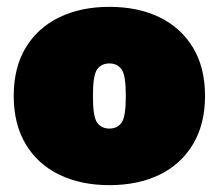

<svg xmlns="http://www.w3.org/2000/svg" viewBox="-20 -530 638 560"><path d="M299 -510Q383 -510 445.5 -479.5Q508 -449 543 -391Q578 -333 578 -250Q578 -168 543 -109.5Q508 -51 445.5 -20.5Q383 10 299 10Q216 10 153 -20.5Q90 -51 55 -109.5Q20 -168 20 -250Q20 -333 55 -391Q90 -449 153 -479.5Q216 -510 299 -510ZM299 -345Q276 -345 263.5 -328Q251 -311 251 -250Q251 -189 263.5 -172Q276 -155 299 -155Q322 -155 334.5 -172Q347 -189 347 -250Q347 -311 334.5 -328Q322 -345 299 -345Z"/></svg>

Font: Prodigy Sans Black
Style: Regular
Weight: 900
Designer: Wei Huang
Foundry: Wei Huang
Version: Version 1.003; ttfautohint (v1.8.3)